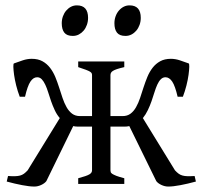

<svg xmlns="http://www.w3.org/2000/svg" viewBox="-20 -682 751 712"><path d="M706.5 -8.8Q676.3 -0.5 649.2 4.6Q622.1 9.8 604 9.8Q591.3 9.8 578.6 3.9Q565.9 -2 559.6 -10.3L459.5 -214.4Q451.7 -212.4 440.9 -212.4H389.6V-50.8Q389.6 -46.9 390.6 -43.7Q391.6 -40.5 396.2 -37.4Q400.9 -34.2 411.4 -30Q421.9 -25.9 440.9 -21V0H270V-21Q286.1 -25.4 296.1 -28.8Q306.2 -32.2 311.8 -35.6Q317.4 -39.1 319.3 -42.7Q321.3 -46.4 321.3 -50.8V-212.4H270.5Q259.3 -212.4 251.5 -214.4L151.9 -10.3Q145.5 -2 132.8 3.9Q120.1 9.8 107.4 9.8Q89.4 9.8 62.3 4.6Q35.2 -0.5 4.9 -8.8L9.8 -29.3Q24.9 -28.3 35.6 -28.6Q46.4 -28.8 54.4 -31Q62.5 -33.2 68.8 -37.8Q75.2 -42.5 82.5 -50.3L201.7 -244.1Q190.4 -257.3 182.9 -273.7Q175.3 -290 169.4 -306.9Q163.6 -323.7 158.7 -339.6Q153.8 -355.5 147.9 -367.9Q142.1 -380.4 135 -387.9Q127.9 -395.5 117.7 -395.5Q103.5 -395.5 92.8 -379.4Q82 -363.3 72.8 -323.2H53.2Q45.4 -343.8 40 -365.2Q34.7 -386.7 32.2 -404.5Q29.8 -422.4 29.5 -434.1Q29.3 -445.8 31.7 -446.8Q47.4 -452.6 64.5 -458.3Q81.5 -463.9 97.7 -463.9Q121.1 -463.9 137.5 -454.8Q153.8 -445.8 165.5 -430.7Q177.2 -415.5 185.1 -396.5Q192.9 -377.4 199.2 -357.7Q205.6 -337.9 211.9 -318.8Q218.3 -299.8 226.8 -284.7Q235.4 -269.5 247.3 -260.5Q259.3 -251.5 276.9 -251.5H321.3V-403.3Q321.3 -406.7 320.1 -409.9Q318.8 -413.1 313.7 -416.3Q308.6 -419.4 298.3 -423.3Q288.1 -427.2 270 -433.1V-454.1H440.9V-433.1Q423.8 -429.2 413.8 -425.8Q403.8 -422.4 398.4 -418.9Q393.1 -415.5 391.4 -411.6Q389.6 -407.7 389.6 -403.3V-251.5H434.6Q452.1 -251.5 464.1 -260.5Q476.1 -269.5 484.6 -284.7Q493.2 -299.8 499.5 -318.8Q505.9 -337.9 512.2 -357.7Q518.6 -377.4 526.4 -396.5Q534.2 -415.5 545.9 -430.7Q557.6 -445.8 574 -454.8Q590.3 -463.9 613.8 -463.9Q629.9 -463.9 647 -458.3Q664.1 -452.6 679.7 -446.8Q682.1 -445.8 681.9 -434.1Q681.6 -422.4 679.2 -404.5Q676.8 -386.7 671.4 -365.2Q666 -343.8 658.2 -323.2H638.7Q629.4 -363.3 618.7 -379.4Q607.9 -395.5 593.8 -395.5Q583.5 -395.5 576.2 -387.9Q568.8 -380.4 563.2 -367.9Q557.6 -355.5 552.7 -339.6Q547.9 -323.7 542 -306.9Q536.1 -290 528.3 -273.7Q520.5 -257.3 509.8 -244.1L628.9 -50.3Q636.2 -42.5 642.6 -37.8Q648.9 -33.2 657 -31Q665 -28.8 675.5 -28.6Q686 -28.3 701.7 -29.3ZM502 -615.7Q502 -602.1 497.6 -589.8Q493.2 -577.6 485.6 -568.6Q478 -559.6 467.8 -554.2Q457.5 -548.8 445.3 -548.8Q423.3 -548.8 413.8 -561Q404.3 -573.2 404.3 -595.7Q404.3 -609.4 408.7 -621.6Q413.1 -633.8 420.9 -642.8Q428.7 -651.9 438.7 -657Q448.7 -662.1 460.4 -662.1Q502 -662.1 502 -615.7ZM306.6 -615.7Q306.6 -602.1 302.2 -589.8Q297.9 -577.6 290.3 -568.6Q282.7 -559.6 272.5 -554.2Q262.2 -548.8 250 -548.8Q228 -548.8 218.5 -561Q209 -573.2 209 -595.7Q209 -609.4 213.4 -621.6Q217.8 -633.8 225.6 -642.8Q233.4 -651.9 243.4 -657Q253.4 -662.1 265.1 -662.1Q306.6 -662.1 306.6 -615.7Z"/></svg>

Font: Gentium Plus
Style: Regular
Weight: 400
Designer: J. Victor Gaultney, Annie Olsen, Iska Routamaa
Foundry: SIL International
Version: Version 1.510